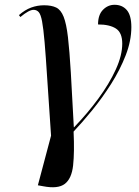

<svg xmlns="http://www.w3.org/2000/svg" viewBox="-20 -562 579 801"><path d="M160 215 138 211 193 4Q183 -139 177 -234Q171 -329 166 -386.5Q161 -444 155.5 -473Q150 -502 141.5 -511.5Q133 -521 120 -521Q101 -521 65 -491L59 -499Q84 -521 110 -530.5Q136 -540 164 -540Q195 -540 214.5 -530.5Q234 -521 245.5 -492Q257 -463 263.5 -407Q270 -351 275.5 -259Q281 -167 288 -31H289Q345 -89 390.5 -151Q436 -213 463 -272Q490 -331 490 -380Q490 -426 463.5 -443Q437 -460 389 -460Q389 -500 409.5 -521Q430 -542 458 -542Q490 -542 509 -520Q528 -498 528 -449Q528 -392 504.5 -331.5Q481 -271 444 -212.5Q407 -154 365 -102.5Q323 -51 287 -13Q291 73 285 128Q279 183 250.5 205Q222 227 160 215Z"/></svg>

Font: Noto Serif Display Medium
Style: Italic
Weight: 500
Italic angle: -12°
Designer: Monotype Design Team
Foundry: Monotype Imaging Inc.
Version: Version 2.009